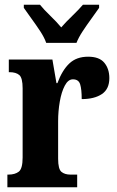

<svg xmlns="http://www.w3.org/2000/svg" viewBox="-20 -786 491 806"><path d="M11 0V-53H15Q43 -53 59 -65.5Q75 -78 75 -125V-415Q75 -459 61 -471Q47 -483 20 -483H17V-536H200L217 -437H221Q241 -491 271 -519.5Q301 -548 350 -548Q397 -548 418 -522.5Q439 -497 439 -458Q439 -412 407.5 -391Q376 -370 323 -370Q323 -411 316.5 -432Q310 -453 286 -453Q266 -453 252 -426.5Q238 -400 231 -359.5Q224 -319 224 -277V-120Q224 -76 238 -64.5Q252 -53 276 -53H304V0ZM174 -606Q166 -629 148.5 -655.5Q131 -682 112 -708Q93 -734 80 -753V-766H148Q163 -747 191 -720Q219 -693 237 -671Q256 -693 284 -720Q312 -747 328 -766H396V-753Q383 -734 364 -708Q345 -682 327.5 -655.5Q310 -629 301 -606Z"/></svg>

Font: Noto Serif Tamil ExtraCondensed ExtraBold
Style: Italic
Weight: 800
Width: 2
Italic angle: -12°
Designer: Indian Type Foundry, Tom Grace, and the Monotype Design Team
Foundry: Monotype Imaging Inc.
Version: Version 2.003; ttfautohint (v1.8.4.7-5d5b)